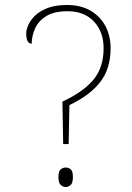

<svg xmlns="http://www.w3.org/2000/svg" viewBox="-20 -744 528 769"><path d="M233 -167 230 -337Q314 -376 354.5 -425Q395 -474 395 -551Q395 -616 356.5 -657.5Q318 -699 251 -699Q196 -699 164.5 -679Q133 -659 120 -629Q107 -599 107 -569Q85 -569 85 -611Q85 -624 93 -643Q101 -662 119.5 -680.5Q138 -699 169.5 -711.5Q201 -724 249 -724Q303 -724 342 -701.5Q381 -679 402 -640Q423 -601 423 -551Q423 -469 381.5 -415.5Q340 -362 258 -323L255 -167ZM243 5Q232 5 223 -3.5Q214 -12 214 -35Q214 -58 223 -65.5Q232 -73 243 -73Q255 -73 263.5 -65.5Q272 -58 272 -35Q272 -12 263.5 -3.5Q255 5 243 5Z"/></svg>

Font: Noto Serif Devanagari Thin
Style: Regular
Weight: 100
Designer: Universal Thirst, Indian Type Foundry and the Monotype Design Team
Foundry: Monotype Imaging Inc.
Version: Version 2.004; ttfautohint (v1.8.4.7-5d5b)